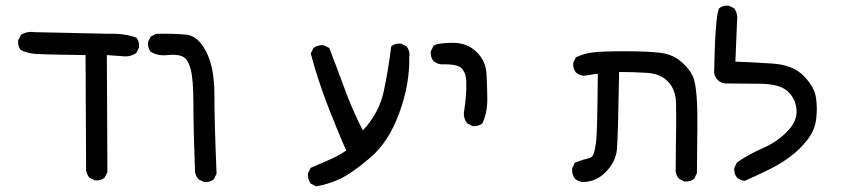

<svg xmlns="http://www.w3.org/2000/svg" viewBox="-20 -534 3040 687"><path d="M319.3 111.3 299.8 101.6Q290 89.8 288.1 74.2L286.1 -336.9Q138.7 -338.9 109.4 -340.8Q80.1 -342.8 54.7 -354.5Q43 -368.2 44.9 -389.6L54.7 -409.2Q76.2 -422.9 105.5 -418.9L372.1 -413.1Q422.9 -415 467.8 -399.4Q479.5 -385.7 477.5 -364.3L467.8 -344.7Q446.3 -329.1 417 -333L362.3 -336.9L364.3 82L354.5 101.6Q340.8 113.3 319.3 111.3Z M710 117.2 690.4 107.4Q679.7 95.7 677.7 80.1Q671.9 -81.1 671.9 -166Q671.9 -251 662.1 -287.1Q652.3 -323.2 632.8 -332Q613.3 -340.8 579.1 -336.9Q544.9 -333 519.5 -348.6Q507.8 -362.3 509.8 -383.8L519.5 -403.3L539.1 -413.1Q602.5 -414.1 645.5 -410.2Q688.5 -406.2 717.8 -349.1Q747.1 -292 747.1 -196.3Q747.1 -100.6 754.9 87.9L745.1 107.4Q731.4 119.1 710 117.2Z M1111.3 132.8 1091.8 123Q1080.1 107.4 1082 85.9L1091.8 66.4Q1123 52.7 1156.2 38.6Q1189.5 24.4 1218.8 4.9Q1179.7 -85 1147.5 -169.9Q1115.2 -254.9 1091.8 -342.8L1101.6 -362.3Q1117.2 -374 1138.7 -372.1L1158.2 -362.3Q1187.5 -286.1 1214.4 -212.9Q1241.2 -139.6 1278.3 -67.4Q1336.9 -129.9 1353.5 -209Q1370.1 -288.1 1379.9 -368.2Q1393.6 -379.9 1415 -377.9L1434.6 -368.2Q1448.2 -350.6 1444.3 -327.1Q1446.3 -233.4 1408.7 -129.9Q1371.1 -26.4 1305.2 29.8Q1239.3 85.9 1197.8 105.5Q1156.2 125 1111.3 132.8Z M1670.9 -83 1651.4 -92.8Q1639.6 -108.4 1639.6 -127.9Q1643.6 -155.3 1646.5 -183.6Q1649.4 -211.9 1648.4 -242.2Q1647.5 -272.5 1632.3 -289.1Q1617.2 -305.7 1558.6 -303.7Q1543 -305.7 1531.2 -315.4Q1519.5 -329.1 1521.5 -350.6L1531.2 -370.1Q1543 -379.9 1596.2 -380.9Q1649.4 -381.8 1683.6 -349.6Q1717.8 -317.4 1720.7 -270.5Q1723.6 -223.6 1723.6 -176.8Q1723.6 -129.9 1706.1 -92.8Q1692.4 -81.1 1670.9 -83Z M2064.5 117.2Q2048.8 115.2 2037.1 105.5Q2025.4 89.8 2027.3 68.4L2037.1 47.9Q2068.4 36.1 2084 33.2Q2099.6 30.3 2104.5 15.6Q2109.4 1 2113.3 -30.3Q2117.2 -61.5 2119.1 -270.5L2068.4 -262.7Q2052.7 -264.6 2041 -274.4Q2029.3 -288.1 2031.2 -309.6L2041 -329.1Q2070.3 -342.8 2102.5 -346.7Q2134.8 -350.6 2217.3 -350.6Q2299.8 -350.6 2345.7 -344.7Q2391.6 -338.9 2424.8 -306.6Q2458 -274.4 2464.8 -244.1Q2471.7 -213.9 2474.1 -165.5Q2476.6 -117.2 2473.6 85.9L2463.9 105.5Q2450.2 117.2 2428.7 115.2L2409.2 105.5Q2399.4 93.8 2397.5 78.1Q2400.4 -117.2 2398.9 -165.5Q2397.5 -213.9 2370.1 -242.2Q2342.8 -270.5 2293.9 -273.4Q2245.1 -276.4 2195.3 -276.4Q2191.4 -43.9 2187.5 0Q2183.6 43.9 2148.4 80.6Q2113.3 117.2 2064.5 117.2Z M2644.5 113.3Q2628.9 111.3 2617.2 101.6Q2605.5 87.9 2607.4 66.4L2617.2 46.9Q2662.1 16.6 2711.4 -4.9Q2760.7 -26.4 2796.9 -63.5Q2833 -100.6 2830.1 -140.6Q2827.1 -180.7 2798.8 -207Q2770.5 -233.4 2700.7 -234.4Q2630.9 -235.4 2574.2 -235.4Q2558.6 -237.3 2547.9 -248Q2537.1 -258.8 2535.2 -274.4Q2539.1 -476.6 2552.7 -503.9Q2566.4 -515.6 2587.9 -513.7L2607.4 -503.9Q2621.1 -484.4 2617.2 -457L2611.3 -313.5Q2668.9 -311.5 2743.2 -306.6Q2817.4 -301.8 2855.5 -262.7Q2893.6 -223.6 2899.4 -186.5Q2905.3 -149.4 2900.4 -108.4Q2895.5 -67.4 2868.2 -32.7Q2840.8 2 2806.6 27.3Q2772.5 52.7 2730.5 73.2Q2688.5 93.8 2644.5 113.3Z"/></svg>

Font: NaikaiFont
Style: Regular
Weight: 400
Version: Version 1.67